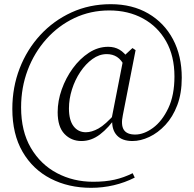

<svg xmlns="http://www.w3.org/2000/svg" viewBox="-20 -732 929 919"><path d="M370 -57Q321 -57 288.5 -91Q256 -125 256 -195Q256 -249 275.5 -304Q295 -359 328.5 -405Q362 -451 405.5 -479.5Q449 -508 498 -508Q528 -508 551.5 -494.5Q575 -481 597 -449L577 -414Q561 -446 540 -459.5Q519 -473 491 -473Q455 -473 422.5 -449.5Q390 -426 364.5 -388Q339 -350 324.5 -304Q310 -258 310 -213Q310 -157 332 -128Q354 -99 391 -99Q419 -99 451.5 -117Q484 -135 533 -190L542 -178H540Q500 -120 458.5 -88.5Q417 -57 370 -57ZM614 -57Q565 -57 540 -83.5Q515 -110 517 -157L515 -168L573 -464L614 -502L629 -492L568 -181Q558 -134 572.5 -111Q587 -88 627 -88Q669 -88 712.5 -120Q756 -152 785.5 -214Q815 -276 815 -366Q815 -464 775 -534.5Q735 -605 664.5 -643.5Q594 -682 503 -682Q413 -682 336 -645.5Q259 -609 201.5 -544.5Q144 -480 112.5 -396.5Q81 -313 81 -218Q81 -104 127.5 -24.5Q174 55 252.5 96.5Q331 138 426 138Q484 138 528.5 128Q573 118 615 97L625 118Q578 142 525 154.5Q472 167 416 167Q308 167 222.5 123Q137 79 88 -5.5Q39 -90 39 -211Q39 -314 74 -404.5Q109 -495 172.5 -564Q236 -633 322 -672.5Q408 -712 510 -712Q613 -712 689.5 -667.5Q766 -623 808 -544Q850 -465 850 -360Q850 -285 828.5 -228.5Q807 -172 771.5 -134Q736 -96 694.5 -76.5Q653 -57 614 -57Z"/></svg>

Font: Noto Serif JP ExtraLight
Style: Regular
Weight: 200
Designer: Ryoko NISHIZUKA  (kana & ideographs); Frank Grießhammer (Latin, Greek & Cyrillic); Wenlong ZHANG  (bopomofo); Sandoll Co
Foundry: Adobe
Version: Version 2.002-H1;hotconv 1.1.0;makeotfexe 2.6.0